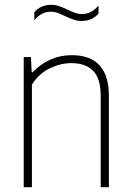

<svg xmlns="http://www.w3.org/2000/svg" viewBox="-20 -777 544 797"><path d="M78.5 -540H108.5L111.5 -477H115.5Q147.5 -511 189 -529.5Q230.5 -548 277.5 -548Q432 -548 432 -378.5V0H398V-378Q398 -451.5 366.5 -483.2Q335 -515 276 -515Q232 -515 187 -493.5Q142 -472 112.5 -426V0H78.5ZM248.5 -711Q229.5 -720 217 -724.2Q204.5 -728.5 192.5 -728.5Q171.5 -728.5 154.5 -719.8Q137.5 -711 122.5 -693V-726Q134.5 -741 152.5 -749Q170.5 -757 192.5 -757Q209.5 -757 225.8 -751.5Q242 -746 262.5 -736Q281.5 -727 294 -722.8Q306.5 -718.5 318.5 -718.5Q339.5 -718.5 356.5 -727.2Q373.5 -736 389 -754V-721Q363 -690 318.5 -690Q301.5 -690 285.2 -695.5Q269 -701 248.5 -711Z"/></svg>

Font: Encode Sans Semi Condensed Thin
Style: Regular
Weight: 250
Width: 4
Designer: Multiple Designers
Foundry: Impallari Type
Version: Version 2.000